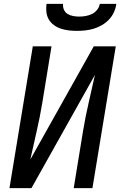

<svg xmlns="http://www.w3.org/2000/svg" viewBox="-20 -975 640 995"><path d="M29 0 150 -735H247L199 -441Q187 -368 170 -294.5Q153 -221 137 -148L466 -735H580L459 0H362L410 -294Q422 -367 439 -440.5Q456 -514 472 -587L143 0ZM379 -815Q357 -815 336 -817.5Q315 -820 295.5 -826.5Q276 -833 259.5 -845Q243 -857 233 -874Q223 -891 220.5 -912Q218 -933 221 -955H307Q305 -939 311.5 -924.5Q318 -910 330.5 -902.5Q343 -895 359 -892Q375 -889 391 -889Q407 -889 424 -892Q441 -895 456.5 -902.5Q472 -910 483.5 -924.5Q495 -939 497 -955H583Q580 -933 570.5 -912Q561 -891 545 -874Q529 -857 508.5 -845Q488 -833 466.5 -826.5Q445 -820 423 -817.5Q401 -815 379 -815Z"/></svg>

Font: Iosevka Md Ex Obl
Style: Regular
Weight: 500
Width: 7
Italic angle: -9°
Monospace: yes
Designer: Belleve Invis
Foundry: Belleve Invis
Version: Version 32.5.0; ttfautohint (v1.8.4)